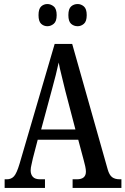

<svg xmlns="http://www.w3.org/2000/svg" viewBox="-20 -932 622 952"><path d="M3 0V-43H14Q36 -43 49.5 -58Q63 -73 77 -120L251 -714H338L514 -92Q522 -64 536 -53.5Q550 -43 574 -43H582V0H340V-43H361Q406 -43 406 -81Q406 -92 402.5 -108Q399 -124 395 -138L368 -239H167L143 -147Q141 -135 136.5 -117.5Q132 -100 132 -87Q132 -67 143 -55Q154 -43 179 -43H203V0ZM184 -290H354L304 -481Q294 -524 285 -559Q276 -594 271 -622Q265 -594 256.5 -560Q248 -526 238 -490ZM365 -802Q346 -802 332.5 -814Q319 -826 319 -857Q319 -888 332.5 -900Q346 -912 365 -912Q382 -912 396 -900Q410 -888 410 -857Q410 -826 396 -814Q382 -802 365 -802ZM215 -802Q197 -802 184 -814Q171 -826 171 -857Q171 -888 184 -900Q197 -912 215 -912Q232 -912 246.5 -900Q261 -888 261 -857Q261 -826 246.5 -814Q232 -802 215 -802Z"/></svg>

Font: Noto Serif ExtraCondensed Medium
Style: Regular
Weight: 500
Width: 2
Designer: Monotype Design Team
Foundry: Monotype Imaging Inc.
Version: Version 2.015